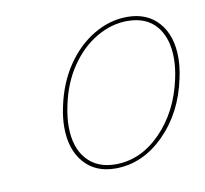

<svg xmlns="http://www.w3.org/2000/svg" viewBox="-52 -720 503 472"><g transform="rotate(-10 200.0 -484.0)"><path d="M94 -424Q94 -449 100 -476Q112 -533 141 -575.5Q170 -618 210 -641.5Q250 -665 293 -665Q343 -665 371.5 -632.5Q400 -600 400 -545Q400 -521 394 -494Q377 -411 323 -357Q269 -303 201 -303Q151 -303 122.5 -336Q94 -369 94 -424ZM383 -494Q389 -521 389 -545Q389 -596 364 -625.5Q339 -655 292 -655Q252 -655 214.5 -633Q177 -611 149.5 -570.5Q122 -530 111 -476Q105 -448 105 -424Q105 -372 131 -342.5Q157 -313 203 -313Q266 -313 316 -364Q366 -415 383 -494Z"/></g></svg>

Font: Ysabeau Infant Hairline
Style: Italic
Weight: 100
Italic angle: -12°
Designer: Christian Thalmann (Catharsis Fonts)
Version: Version 0.003